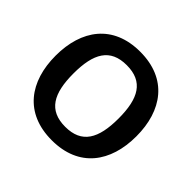

<svg xmlns="http://www.w3.org/2000/svg" viewBox="-177 -936 1150 1150"><g transform="rotate(45 398.0 -361.0)"><path d="M398 -622C538 -622 589 -531 589 -361C589 -191 538 -100 398 -100C258 -100 207 -191 207 -361C207 -531 258 -622 398 -622ZM740 -361C740 -579 628 -736 398 -736C168 -736 56 -579 56 -361C56 -143 168 14 398 14C628 14 740 -143 740 -361Z"/></g></svg>

Font: Perun
Style: Bold
Weight: 700
Foundry: Copyright (c) Stefan Peev, Context Ltd, 2016
Version: Version 1.089